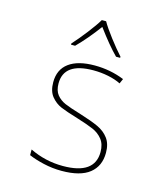

<svg xmlns="http://www.w3.org/2000/svg" viewBox="-114 -852 829 951"><g transform="rotate(15 300.0 -376.5)"><path d="M120 -25V-54Q200 -15 290 -15Q453 -15 453 -130Q453 -170 433.5 -194.5Q414 -219 384 -232Q354 -245 299 -262Q239 -280 209.5 -292.5Q180 -305 158.5 -331.5Q137 -358 137 -404Q137 -469 183 -503Q229 -537 315 -537Q395 -537 467 -508L456 -483Q428 -497 391 -504.5Q354 -512 315 -512Q164 -512 164 -405Q164 -368 181 -347Q198 -326 224.5 -314.5Q251 -303 308 -286Q369 -267 403.5 -251Q438 -235 459 -207Q480 -179 480 -133Q480 -65 433 -27.5Q386 10 290 10Q243 10 197.5 -0.5Q152 -11 120 -25ZM174 -612Q204 -645 238.5 -689.5Q273 -734 290 -763H312Q329 -733 363 -688.5Q397 -644 426 -612V-606H405Q360 -651 301 -731Q248 -659 195 -606H174Z"/></g></svg>

Font: Noto Sans Mono UI Thin
Style: Regular
Weight: 250
Monospace: yes
Designer: Monotype Design team
Foundry: Monotype Imaging Inc.
Version: Version 1.000